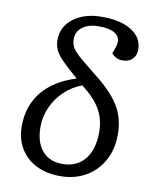

<svg xmlns="http://www.w3.org/2000/svg" viewBox="-88 -849 755 931"><g transform="rotate(10 289.5 -384.0)"><path d="M271 14Q204 14 153.5 -11.5Q103 -37 75 -84Q47 -131 47 -193Q47 -292 103.5 -362Q160 -432 269 -466Q219 -509 192 -536.5Q165 -564 155 -586Q145 -608 145 -634Q145 -700 199 -741Q253 -782 340 -782Q432 -782 485.5 -748Q539 -714 539 -655Q539 -627 521 -609Q503 -591 474 -591Q439 -591 418 -617Q435 -658 435 -675Q435 -704 408.5 -719Q382 -734 332 -734Q282 -734 252 -712Q222 -690 222 -653Q222 -637 226 -624Q230 -611 242.5 -596Q255 -581 280.5 -559.5Q306 -538 349 -504Q411 -456 446.5 -414Q482 -372 497.5 -329Q513 -286 513 -233Q513 -160 482.5 -104.5Q452 -49 397.5 -17.5Q343 14 271 14ZM272 -46Q343 -46 382.5 -94.5Q422 -143 422 -228Q422 -291 394 -340Q366 -389 302 -438Q253 -420 216 -384.5Q179 -349 158 -302.5Q137 -256 137 -205Q137 -130 172.5 -88Q208 -46 272 -46Z"/></g></svg>

Font: Literata 7pt
Style: Italic
Weight: 400
Italic angle: -2°
Designer: Latin by Veronika Burian and Jose Scaglione. Greek by Irene Vlachou. Cyrillic by Vera Evstafieva
Foundry: TypeTogether
Version: Version 3.002